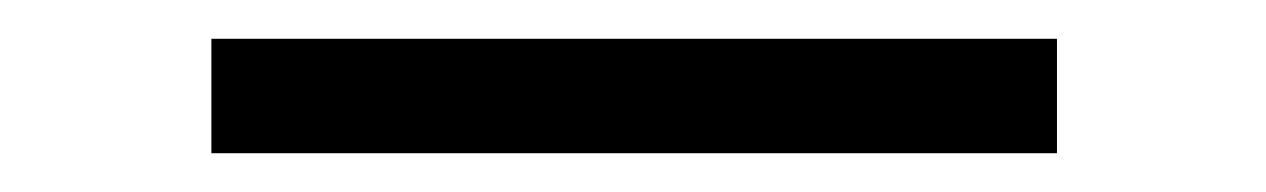

<svg xmlns="http://www.w3.org/2000/svg" viewBox="-20 128 653 99"><path d="M89 148H525V207H89Z"/></svg>

Font: Piazzolla SC
Style: Regular
Weight: 400
Designer: Juan Pablo del Peral
Foundry: Huerta Tipografica
Version: Version 1.330